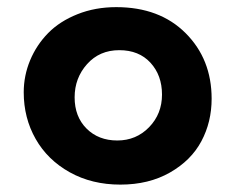

<svg xmlns="http://www.w3.org/2000/svg" viewBox="-20 -592 649 530"><path d="M309.2 -453.5Q254.8 -453.5 220.4 -415.1Q186 -376.6 186 -323.3Q186 -270 218.9 -237.1Q251.8 -204.2 303.8 -204.2Q355.9 -204.2 391.6 -240.9Q427.2 -277.6 427.2 -330.9Q427.2 -384.2 395.3 -418.9Q363.5 -453.5 309.2 -453.5ZM45.5 -337.2Q45.5 -383.2 63.2 -425.7Q80.9 -468.1 113 -500.8Q145.1 -533.4 193.9 -552.8Q242.7 -572.3 300.8 -572.3Q420.6 -572.3 492.4 -500.5Q564.2 -428.7 564.2 -319.5Q564.2 -255.3 535.9 -202.2Q507.6 -149.1 449.2 -115.8Q390.8 -82.4 312.2 -82.4Q233.6 -82.4 172.4 -116.5Q111.2 -150.7 78.4 -208.5Q45.5 -266.4 45.5 -337.2Z"/></svg>

Font: Khula
Style: Bold
Weight: 700
Designer: Erin McLaughlin, Steve Matteson
Version: Version 1.000;PS 1.0;hotconv 1.0.72;makeotf.lib2.5.5900; ttf